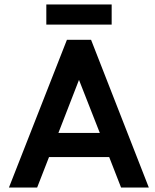

<svg xmlns="http://www.w3.org/2000/svg" viewBox="-20 -838 693 858"><path d="M521 0 468 -136H199L146 0H20L279 -660H387L645 0ZM241 -244H426L333 -481ZM187 -728V-818H479V-728Z"/></svg>

Font: Lil Grotesk Bold
Style: Regular
Weight: 700
Designer: Bastien Sozeau
Foundry: NBR — Bastien Sozeau
Version: Version 4.002; ttfautohint (v1.8.4.7-5d5b)